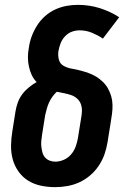

<svg xmlns="http://www.w3.org/2000/svg" viewBox="-20 -763 540 791"><path d="M207 8Q177 8 148.5 2Q120 -4 96.5 -18.5Q73 -33 56.5 -56Q40 -79 32.5 -106.5Q25 -134 25.5 -164Q26 -194 31 -223L44 -305Q47 -323 53.5 -341Q60 -359 71.5 -374.5Q83 -390 99 -403Q115 -416 131 -425Q118 -438 110.5 -454.5Q103 -471 99 -489.5Q95 -508 95 -527.5Q95 -547 99 -567Q102 -590 110.5 -613Q119 -636 132.5 -657.5Q146 -679 165 -696Q184 -713 206.5 -723.5Q229 -734 253 -738.5Q277 -743 301 -743Q348 -743 391 -729.5Q434 -716 471 -692L404 -604Q383 -618 359 -628Q335 -638 308 -638Q292 -638 276.5 -632.5Q261 -627 248.5 -614Q236 -601 230 -585.5Q224 -570 221 -554Q218 -535 222.5 -517.5Q227 -500 242.5 -491.5Q258 -483 276 -480Q294 -477 311 -472.5Q328 -468 345 -462Q362 -456 376.5 -447Q391 -438 403.5 -426Q416 -414 424.5 -399Q433 -384 438 -367Q443 -350 443.5 -331.5Q444 -313 441.5 -294.5Q439 -276 436 -258L423 -177Q419 -152 410.5 -127.5Q402 -103 387 -80.5Q372 -58 351.5 -40.5Q331 -23 307 -12Q283 -1 257.5 3.5Q232 8 207 8ZM208 -97Q225 -97 242.5 -104.5Q260 -112 272.5 -126.5Q285 -141 291.5 -158.5Q298 -176 301 -194L314 -275Q317 -290 317.5 -305.5Q318 -321 313 -334.5Q308 -348 297 -357.5Q286 -367 272.5 -371.5Q259 -376 244 -379Q229 -382 214 -385Q204 -376 195.5 -364Q187 -352 181.5 -339.5Q176 -327 172.5 -314Q169 -301 166 -288L153 -206Q151 -194 150 -181.5Q149 -169 150.5 -157.5Q152 -146 155 -134.5Q158 -123 165.5 -114.5Q173 -106 184 -101.5Q195 -97 208 -97Z"/></svg>

Font: Iosevka Extrabold
Style: Italic
Weight: 800
Italic angle: -9°
Monospace: yes
Designer: Belleve Invis
Foundry: Belleve Invis
Version: Version 32.5.0; ttfautohint (v1.8.4)